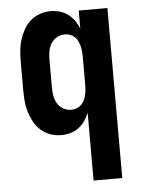

<svg xmlns="http://www.w3.org/2000/svg" viewBox="-53 -570 606 827"><g transform="rotate(-5 250.0 -156.5)"><path d="M318 215V-78Q311 -60 299.5 -43.5Q288 -27 272 -15Q256 -3 236.5 2.5Q217 8 197 8Q173 8 150 0Q127 -8 109 -24Q91 -40 79.5 -61Q68 -82 61 -105Q54 -128 52 -152Q50 -176 50 -200V-320Q50 -344 52 -368Q54 -392 61 -415Q68 -438 79.5 -459Q91 -480 109 -496Q127 -512 150 -520Q173 -528 197 -528Q217 -528 236.5 -522.5Q256 -517 272 -505Q288 -493 299.5 -476.5Q311 -460 318 -442V-520H442V215ZM249 -97Q261 -97 272 -101Q283 -105 291.5 -113Q300 -121 305 -131.5Q310 -142 313 -153.5Q316 -165 317 -176.5Q318 -188 318 -200V-320Q318 -332 317 -343.5Q316 -355 313 -366.5Q310 -378 305 -388.5Q300 -399 291.5 -407Q283 -415 272 -419Q261 -423 249 -423Q231 -423 215 -414Q199 -405 189.5 -389.5Q180 -374 177 -356Q174 -338 174 -320V-200Q174 -182 177 -164Q180 -146 189.5 -130.5Q199 -115 215 -106Q231 -97 249 -97Z"/></g></svg>

Font: Iosevka Curly Extrabold
Style: Regular
Weight: 800
Monospace: yes
Designer: Belleve Invis
Foundry: Belleve Invis
Version: Version 22.1.2; ttfautohint (v1.8.4)